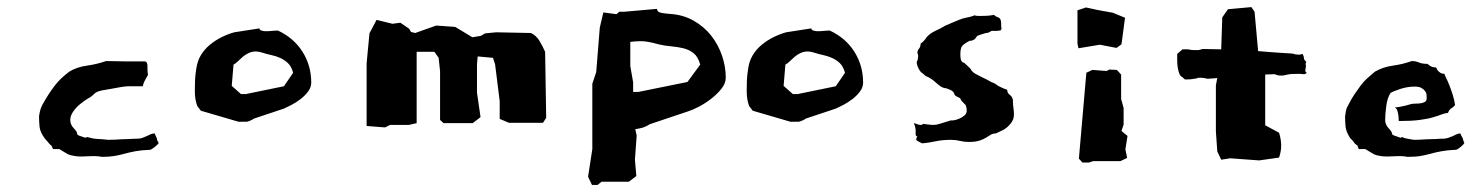

<svg xmlns="http://www.w3.org/2000/svg" viewBox="-20 -444 4180 541"><path d="M427 -44 423 -48Q423 -53 420.5 -57.5Q418 -62 416 -68Q409 -68 404 -65.5Q399 -63 393.5 -60.5Q388 -58 381 -55.5Q374 -53 362 -53H357Q345 -52 336.5 -52Q328 -52 320.5 -51.5Q313 -51 304.5 -50.5Q296 -50 285 -50Q267 -52 254.5 -52.5Q242 -53 225 -58Q224 -57 224 -57Q223 -57 222.5 -56.5Q222 -56 220 -56Q208 -60 202.5 -62Q197 -64 197 -69Q197 -73 187.5 -83Q178 -93 178 -106Q178 -118 186.5 -130Q195 -142 205.5 -150.5Q216 -159 224 -164Q232 -169 230 -168Q232 -168 234 -170Q236 -171 237.5 -172.5Q239 -174 242 -176Q247 -182 254.5 -185.5Q262 -189 289 -193Q310 -197 322.5 -199Q335 -201 344 -201Q353 -201 361 -201Q369 -201 382 -201Q385 -211 387 -215Q389 -219 397 -233Q395 -243 395.5 -256.5Q396 -270 388 -271H333Q321 -271 308.5 -271.5Q296 -272 279 -272Q253 -263 224.5 -259Q196 -255 175 -242Q162 -232 152.5 -223Q143 -214 134.5 -203Q126 -192 117.5 -179Q109 -166 99 -148Q95 -140 93 -132Q91 -124 90 -116Q90 -101 91.5 -86.5Q93 -72 106 -54Q110 -50 114 -45Q118 -40 118 -40L123 -35Q125 -35 127 -29.5Q129 -24 130 -24H147Q159 -17 166 -12.5Q173 -8 179.5 -6.5Q186 -5 193 -4Q200 -3 211 -3Q216 -3 222.5 -3.5Q229 -4 236 -4Q243 -4 250 -4Q257 -4 267 -2Q288 -2 302.5 -4.5Q317 -7 331.5 -11Q346 -15 362.5 -18Q379 -21 404 -22Q409 -24 418 -31.5Q427 -39 427 -41Q427 -44 421 -44Z M533 -250Q530 -232 529.5 -216Q529 -200 529 -187Q529 -163 536 -145L546 -132L652 -101H676Q680 -102 685 -104Q690 -106 696 -110L780 -138Q787 -141 800.5 -148Q814 -155 826.5 -164.5Q839 -174 848 -186Q857 -198 857 -211Q857 -259 832.5 -298Q808 -337 763 -358H761Q757 -358 747 -357Q737 -356 729 -356Q722 -356 716.5 -358Q711 -360 711 -364L640 -353Q622 -348 604 -339Q586 -330 571 -317.5Q556 -305 546 -288.5Q536 -272 533 -250ZM718 -296Q730 -292 744 -289Q758 -286 770 -280.5Q782 -275 791.5 -266Q801 -257 806 -239L780 -201L673 -179H659L633 -202L638 -262Q644 -265 650 -271Q656 -277 663.5 -283.5Q671 -290 680.5 -294.5Q690 -299 701 -299Q708 -299 718 -296Z M1519 -112 1516 -298Q1509 -314 1500 -329Q1491 -344 1476 -351L1378 -353L1347 -350L1335 -343L1311 -339L1263 -368L1209 -372L1150 -351L1138 -354L1133 -363L1108 -380L1086 -377L1041 -388L1021 -350L1013 -265V-89L1065 -85L1079 -92H1132L1154 -97V-298H1204L1216 -281L1220 -243V-165V-106L1230 -97H1312L1334 -114L1324 -183V-230V-263L1326 -285L1369 -281L1375 -263L1388 -159V-109L1414 -98H1510Z M1637 54 1648 77H1664L1675 68H1752L1773 52L1769 6L1774 -62L1770 -80Q1783 -82 1791.5 -84.5Q1800 -87 1811 -94L1921 -131Q1931 -134 1948.5 -143Q1966 -152 1983 -165Q2000 -178 2012.5 -193.5Q2025 -209 2025 -225Q2025 -256 2014.5 -287Q2004 -318 1984 -343.5Q1964 -369 1934 -386Q1904 -403 1865 -405Q1853 -406 1842.5 -408Q1832 -410 1831 -419L1740 -411H1725L1717 -404L1680 -409L1670 -366L1660 -241L1649 -208V-24ZM1756 -326Q1764 -327 1771.5 -327.5Q1779 -328 1786 -328Q1805 -328 1836 -319Q1853 -315 1871 -313.5Q1889 -312 1905.5 -308Q1922 -304 1934.5 -294Q1947 -284 1953 -262L1917 -213L1779 -185H1764V-212L1756 -258Z M2088 -250Q2085 -232 2084.5 -216Q2084 -200 2084 -187Q2084 -163 2091 -145L2101 -132L2207 -101H2231Q2235 -102 2240 -104Q2245 -106 2251 -110L2335 -138Q2342 -141 2355.5 -148Q2369 -155 2381.5 -164.5Q2394 -174 2403 -186Q2412 -198 2412 -211Q2412 -259 2387.5 -298Q2363 -337 2318 -358H2316Q2312 -358 2302 -357Q2292 -356 2284 -356Q2277 -356 2271.5 -358Q2266 -360 2266 -364L2195 -353Q2177 -348 2159 -339Q2141 -330 2126 -317.5Q2111 -305 2101 -288.5Q2091 -272 2088 -250ZM2273 -296Q2285 -292 2299 -289Q2313 -286 2325 -280.5Q2337 -275 2346.5 -266Q2356 -257 2361 -239L2335 -201L2228 -179H2214L2188 -202L2193 -262Q2199 -265 2205 -271Q2211 -277 2218.5 -283.5Q2226 -290 2235.5 -294.5Q2245 -299 2256 -299Q2263 -299 2273 -296Z M2834 -163Q2832 -172 2825 -177Q2818 -182 2818 -191Q2809 -194 2804 -196.5Q2799 -199 2795.5 -200.5Q2792 -202 2788.5 -205Q2785 -208 2778 -211Q2776 -211 2766.5 -216.5Q2757 -222 2754 -223L2740 -230Q2727 -236 2721.5 -241Q2716 -246 2715 -250L2697 -267Q2693 -267 2689.5 -271.5Q2686 -276 2686 -291Q2686 -305 2689.5 -312Q2693 -319 2712 -329H2714Q2717 -329 2722 -331Q2727 -333 2731 -339Q2731 -341 2734 -343Q2737 -345 2758 -351Q2763 -351 2766 -352.5Q2769 -354 2774 -357H2788Q2791 -357 2794 -357.5Q2797 -358 2801 -359Q2800 -359 2800 -360Q2801 -360 2801 -361Q2801 -362 2802 -362Q2802 -365 2801.5 -367Q2801 -369 2801 -371V-377Q2801 -392 2793.5 -394.5Q2786 -397 2781 -402Q2769 -400 2760.5 -399.5Q2752 -399 2740 -399Q2733 -399 2730.5 -399.5Q2728 -400 2727 -401Q2714 -396 2704 -394.5Q2694 -393 2682 -388L2644 -372Q2631 -364 2615.5 -357Q2600 -350 2590 -338Q2585 -329 2574 -321Q2574 -312 2569.5 -307Q2565 -302 2565 -295Q2565 -293 2566 -292Q2567 -291 2567 -286Q2567 -282 2566 -277Q2565 -272 2563 -270Q2563 -261 2568.5 -250.5Q2574 -240 2579 -238L2588 -230Q2598 -226 2605 -221Q2612 -216 2618 -210.5Q2624 -205 2630.5 -200.5Q2637 -196 2647 -195Q2661 -190 2664.5 -186.5Q2668 -183 2668.5 -180.5Q2669 -178 2671 -175.5Q2673 -173 2686 -167Q2686 -163 2693 -156L2701 -148Q2704 -140 2704 -133Q2704 -124 2697.5 -118.5Q2691 -113 2682.5 -109.5Q2674 -106 2667 -105Q2660 -104 2660 -105Q2637 -98 2627.5 -95Q2618 -92 2609 -92Q2602 -92 2581 -95Q2579 -92 2574 -92Q2569 -92 2561.5 -95Q2554 -98 2555 -97Q2561 -83 2560 -71.5Q2559 -60 2564 -60H2565Q2564 -59 2563 -57Q2562 -55 2562 -52Q2562 -52 2563 -52Q2561 -51 2561 -51Q2561 -49 2569.5 -44.5Q2578 -40 2579 -40Q2598 -42 2617 -46Q2636 -50 2659 -50Q2673 -50 2685 -47Q2697 -44 2710 -44Q2729 -44 2740.5 -48Q2752 -52 2759 -56.5Q2766 -61 2772 -64.5Q2778 -68 2786 -68L2807 -78Q2818 -84 2827.5 -95.5Q2837 -107 2837 -121Q2837 -130 2835.5 -140Q2834 -150 2834 -163Z M3150 -394 3116 -408 3072 -416 3040 -423 3016 -415V-320L3019 -308L3079 -318L3126 -309L3140 -319ZM3157 -61 3140 -75 3146 -93V-140L3139 -165V-234L3127 -247L3106 -248L3098 -244L3058 -247L3041 -239L3020 3L3030 14H3048L3060 10H3137L3156 1L3151 -23Z M3545 -234 3571 -235Q3576 -233 3580 -232Q3584 -231 3591 -231Q3595 -231 3599.5 -232Q3604 -233 3608.5 -234Q3613 -235 3620.5 -235.5Q3628 -236 3640 -236Q3644 -236 3647.5 -235.5Q3651 -235 3653 -235Q3654 -235 3655.5 -235Q3657 -235 3663 -239Q3658 -239 3658 -246Q3658 -247 3659 -252Q3660 -257 3660 -259Q3659 -259 3659 -264Q3659 -268 3661 -270Q3654 -275 3654 -280.5Q3654 -286 3650 -292Q3644 -290 3641 -290Q3634 -290 3631.5 -290.5Q3629 -291 3626 -292Q3623 -293 3615.5 -293.5Q3608 -294 3591 -295Q3579 -296 3562 -297Q3545 -298 3525 -300L3515 -411L3506 -424L3440 -418L3424 -395L3421 -305Q3407 -305 3394 -305.5Q3381 -306 3369 -306Q3359 -303 3358 -303Q3349 -303 3342 -303Q3335 -303 3328 -305H3312L3297 -292Q3297 -284 3297 -274Q3297 -264 3298.5 -254Q3300 -244 3303 -236.5Q3306 -229 3311 -227L3319 -220Q3329 -220 3334 -220.5Q3339 -221 3352 -223Q3353 -225 3361 -225Q3367 -225 3373.5 -224Q3380 -223 3382 -222Q3385 -222 3388.5 -222.5Q3392 -223 3396 -223L3410 -224L3406 -204V-74L3410 -17L3421 6L3446 2L3528 8L3584 0Q3590 -17 3590 -34Q3590 -51 3584 -70L3545 -91Z M4106 -44 4103 -48Q4103 -53 4100 -57.5Q4097 -62 4095 -68Q4089 -68 4084 -65.5Q4079 -63 4073.5 -60.5Q4068 -58 4060.5 -55.5Q4053 -53 4042 -53H4037Q4025 -52 4016 -52Q4007 -52 3999 -51.5Q3991 -51 3983 -50.5Q3975 -50 3964 -50Q3945 -53 3939.5 -54.5Q3934 -56 3934 -56Q3934 -56 3935 -56Q3936 -56 3932 -58Q3931 -57 3930 -57Q3929 -57 3928.5 -56.5Q3928 -56 3926 -56Q3915 -60 3908.5 -62Q3902 -64 3902 -69Q3902 -73 3892.5 -83Q3883 -93 3883 -106Q3883 -121 3886 -144.5Q3889 -168 3898 -182Q3906 -187 3926 -193.5Q3946 -200 3966 -200Q3978 -200 3984.5 -196.5Q3991 -193 3995 -188Q3999 -183 3999.5 -177.5Q4000 -172 4000 -167Q4000 -160 3995 -157Q3990 -154 3983 -153Q3976 -152 3969 -152Q3962 -152 3957 -151Q3937 -145 3924.5 -143Q3912 -141 3910 -141Q3915 -139 3917 -133Q3919 -127 3920 -120.5Q3921 -114 3921 -108.5Q3921 -103 3922 -103Q3957 -103 3980 -106Q4003 -109 4018 -113.5Q4033 -118 4042 -121.5Q4051 -125 4060 -126Q4064 -136 4069 -138.5Q4074 -141 4080 -148Q4078 -162 4073.5 -176.5Q4069 -191 4064 -203.5Q4059 -216 4054.5 -225Q4050 -234 4050 -236Q4043 -236 4038.5 -239Q4034 -242 4031.5 -245Q4029 -248 4028 -251Q4027 -254 4026 -254Q4015 -254 4009 -259Q4005 -261 4003 -264Q3987 -264 3978 -268Q3969 -272 3958 -272Q3933 -263 3904.5 -259Q3876 -255 3854 -242Q3842 -232 3832 -223Q3822 -214 3814 -203Q3806 -192 3797 -179Q3788 -166 3779 -148Q3774 -140 3772.5 -132Q3771 -124 3770 -116Q3770 -101 3771.5 -86.5Q3773 -72 3785 -54Q3790 -50 3793.5 -45Q3797 -40 3797 -40L3803 -35Q3805 -35 3806.5 -29.5Q3808 -24 3809 -24H3827Q3839 -17 3846 -12.5Q3853 -8 3859 -6.5Q3865 -5 3872 -4Q3879 -3 3890 -3Q3896 -3 3902.5 -3.5Q3909 -4 3916 -4Q3922 -4 3929 -4Q3936 -4 3946 -2Q3968 -2 3982.5 -4.5Q3997 -7 4011.5 -11Q4026 -15 4042.5 -18Q4059 -21 4083 -22Q4089 -24 4097.5 -31.5Q4106 -39 4106 -41Q4106 -44 4101 -44Z"/></svg>

Font: Dokdo
Style: Regular
Weight: 400
Version: Version 2.00